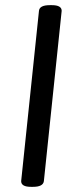

<svg xmlns="http://www.w3.org/2000/svg" viewBox="-20 -722 322 744"><path d="M181 -702Q219 -702 219 -680L150 -20Q147 2 108 2H100Q62 2 62 -20L131 -680Q133 -702 173 -702Z"/></svg>

Font: Asap
Style: Italic
Weight: 400
Italic angle: -6°
Designer: Pablo Cosgaya
Foundry: Pablo Cosgaya
Version: Version 1.007;PS 001.007;hotconv 1.0.70;makeotf.lib2.5.58329